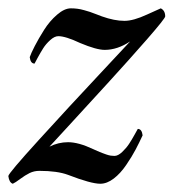

<svg xmlns="http://www.w3.org/2000/svg" viewBox="-30 -445 428 465"><path d="M141.6 -424.8Q149.9 -424.8 157.5 -423.8Q165 -422.9 173.6 -420.4Q182.1 -418 187.5 -416.3Q192.9 -414.6 202.9 -410.6Q212.9 -406.7 216.8 -405.3Q247.1 -394.5 271.5 -394.5Q293 -394.5 325.9 -409.7Q358.9 -424.8 359.4 -424.8Q370.1 -419.4 370.1 -405.3Q370.1 -400.4 326.7 -350.6Q283.2 -300.8 231.2 -243.9Q179.2 -187 134.8 -138.7Q90.3 -90.3 89.8 -89.8Q111.3 -100.6 134.8 -100.6Q160.2 -100.6 195.3 -84Q197.3 -83 205.8 -79.3Q214.4 -75.7 217.5 -74.5Q220.7 -73.2 227.1 -71Q233.4 -68.8 238 -68.1Q242.7 -67.4 247.1 -67.4Q255.9 -67.4 265.9 -76.9Q275.9 -86.4 282.5 -96.4Q289.1 -106.4 296.1 -119.1Q303.2 -131.8 303.7 -132.8Q313.5 -132.8 315.4 -117.2Q307.1 -99.1 298.3 -82.5Q289.6 -65.9 275.6 -45.4Q261.7 -24.9 245.4 -12.5Q229 0 212.9 0Q190.4 0 134.8 -21.5Q108.9 -31.2 65.4 -31.2Q52.7 -31.2 41.7 -25.9Q30.8 -20.5 19 -11.7Q7.3 -2.9 1 0Q-7.8 -2.9 -9.8 -18.6Q-9.8 -24.9 63.5 -105.5Q136.7 -186 210.7 -264.9Q284.7 -343.8 285.2 -344.7Q254.4 -324.2 223.6 -324.2Q203.6 -324.2 164.1 -340.8Q128.9 -357.4 111.3 -357.4Q102.1 -357.4 91.6 -347.9Q81.1 -338.4 74.5 -327.9Q67.9 -317.4 61 -304.7Q54.2 -292 53.7 -291Q43.9 -291 42 -306.6Q44.9 -315.4 54.2 -333.5Q63.5 -351.6 76.9 -372.8Q90.3 -394 108.2 -409.4Q126 -424.8 141.6 -424.8Z"/></svg>

Font: Amiri
Style: Slanted
Weight: 400
Italic angle: 9°
Designer: Khaled Hosny
Version: Version 000.107